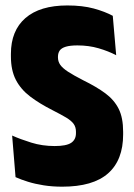

<svg xmlns="http://www.w3.org/2000/svg" viewBox="-20 -672 493 704"><path d="M208 12.5Q171.5 12.5 140 7.5Q108.5 2.5 82.8 -5.5Q57 -13.5 37 -22.5L24.5 -175Q54.5 -161.5 94.8 -149Q135 -136.5 180.5 -136.5Q223 -136.5 240.8 -148.2Q258.5 -160 258.5 -183.5V-189Q258.5 -206 250 -217.8Q241.5 -229.5 222.8 -240.8Q204 -252 173.5 -267.5Q125 -292 90.5 -318.2Q56 -344.5 38 -379.5Q20 -414.5 20 -465V-474.5Q20 -559.5 73.2 -605.8Q126.5 -652 227 -652Q282.5 -652 323.8 -640.8Q365 -629.5 393.5 -614L406 -469.5Q377.5 -484.5 341.5 -495Q305.5 -505.5 264 -505.5Q237.5 -505.5 221.5 -500.8Q205.5 -496 199 -486.8Q192.5 -477.5 192.5 -463.5V-461.5Q192.5 -446.5 200.8 -434.5Q209 -422.5 229.2 -409.2Q249.5 -396 284.5 -378Q333.5 -354 366 -330Q398.5 -306 415 -273.2Q431.5 -240.5 431.5 -188.5V-179Q431.5 -85 376.2 -36.2Q321 12.5 208 12.5Z"/></svg>

Font: Anek Odia SemiCondensed ExtraBold
Style: Regular
Weight: 800
Width: 4
Designer: Yesha Goshar & Mahesh Sahu (Odia), Yesha Goshar (Latin)
Foundry: Ek Type
Version: Version 1.003